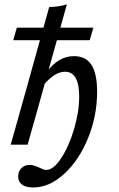

<svg xmlns="http://www.w3.org/2000/svg" viewBox="-20 -651 535 864"><path d="M280.9 -631.4 162.5 -206.7H86.3L201.4 -619.5Q246.2 -620.3 280.9 -631.4ZM86.3 -206.7H162.5L104.3 0H28.2ZM61.7 142.7Q61.7 120.2 76.4 105.6Q91 91.1 113.7 91.1Q121.1 91.1 128.9 93.1Q136.7 95.2 143.7 97.7Q150.7 100.2 157.2 103.4Q165.1 107.4 173.4 110.5Q181.7 113.7 188.7 113.7Q220.2 113.7 254.9 61.4Q289.7 9.1 313 -69Q336.3 -147.1 336.3 -217.3Q336.3 -272.4 320.3 -300.3Q304.3 -328.2 272.3 -328.2Q249 -328.2 225.1 -313.2Q201.3 -298.2 174 -266.7L189.3 -325.6Q216.8 -362.8 247.3 -380.6Q277.8 -398.4 313.1 -398.4Q365.9 -398.4 391.5 -359Q417 -319.7 417 -237.8Q417 -129.1 376.2 -29.3Q335.4 70.5 268.7 131.6Q202 192.7 129 192.7Q96.7 192.7 79.2 179.8Q61.7 166.9 61.7 142.7ZM55.7 -526.6H400.1L383.9 -470.2H39.6Z"/></svg>

Font: Playfair Micro SmCond SmLight
Style: Italic
Weight: 360
Width: 4
Italic angle: -15.6°
Designer: Claus Eggers Sørensen
Foundry: Claus Eggers Sørensen
Version: Version 2.203;Glyphs 3.3 (3326)